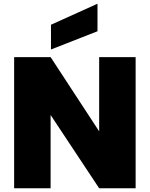

<svg xmlns="http://www.w3.org/2000/svg" viewBox="-20 -1012 805 1032"><path d="M709 -705V0H513L252 -394V0H56V-705H252L513 -306V-705ZM504 -992V-844L254 -746V-879Z"/></svg>

Font: SVN-Poppins ExtraBold
Style: Regular
Weight: 800
Designer: Ninad Kale (Devanagari), Jonny Pinhorn (Latin)
Foundry: Indian Type Foundry
Version: Version 3.002 2017; ttfautohint (v1.8.3)